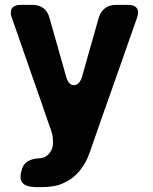

<svg xmlns="http://www.w3.org/2000/svg" viewBox="-20 -563 626 787"><path d="M28.3 -491.2Q23.4 -502.9 24.4 -512.7Q24.4 -522.5 29.3 -529.3Q39.1 -543 64.5 -543Q81.1 -543 113.3 -543Q139.6 -543 158.2 -529.3Q175.8 -515.6 182.6 -490.2Q199.2 -430.7 216.8 -370.1Q233.4 -309.6 251 -249Q260.7 -213.9 283.2 -213.9Q305.7 -213.9 316.4 -249Q333 -309.6 350.6 -370.1Q368.2 -430.7 384.8 -490.2Q392.6 -515.6 410.2 -529.3Q428.7 -543 455.1 -543Q471.7 -543 504.9 -543Q531.2 -543 541 -529.3Q545.9 -522.5 545.9 -512.7Q545.9 -502.9 542 -491.2Q493.2 -353.5 445.3 -215.8Q396.5 -79.1 348.6 59.6Q340.8 81.1 331.1 100.6Q320.3 120.1 307.6 135.7Q293.9 152.3 278.3 165Q261.7 177.7 242.2 186.5Q222.7 196.3 198.2 200.2Q174.8 204.1 146.5 204.1Q135.7 204.1 125 204.1Q115.2 203.1 105.5 202.1Q78.1 198.2 68.4 180.7Q59.6 164.1 68.4 136.7Q68.4 134.8 69.3 132.8Q69.3 130.9 70.3 128.9Q77.1 107.4 96.7 96.7Q115.2 86.9 140.6 85.9Q149.4 85.9 157.2 83Q165 81.1 170.9 76.2Q173.8 74.2 176.8 71.3Q179.7 69.3 181.6 66.4Q198.2 46.9 197.3 19.5Q197.3 -7.8 187.5 -35.2Q187.5 -35.2 186.5 -36.1Q147.5 -150.4 107.4 -263.7Q67.4 -377 28.3 -491.2Z"/></svg>

Font: DeepSea
Style: Bold
Weight: 700
Designer: Stem
Version: Version 3.019;git-0a5106e0b